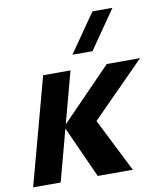

<svg xmlns="http://www.w3.org/2000/svg" viewBox="-129 -882 812 954"><g transform="rotate(-10 277.5 -405.0)"><path d="M368.3 -615 503.5 -810H402.5L267.3 -615ZM-39.5 0H99.5L169.1 -260L286.5 0H463.5L327.8 -270L595.2 -540H427.2L174.5 -280L244.2 -540H106.2Z"/></g></svg>

Font: Manrope
Style: ExtraBoldItalic
Weight: 800
Italic angle: -15°
Designer: Mikhail Sharanda
Foundry: Mikhail Sharanda
Version: Version 4.502;hotconv 1.0.109;makeotfexe 2.5.65596